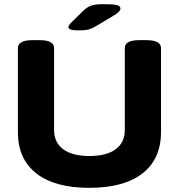

<svg xmlns="http://www.w3.org/2000/svg" viewBox="-20 -895 860 923"><path d="M409 8Q243 8 154.5 -61.5Q66 -131 66 -260V-664Q66 -682 83 -692Q100 -702 137 -702H170Q207 -702 223.5 -692Q240 -682 240 -664V-270Q240 -210 284 -177.5Q328 -145 409 -145Q492 -145 536 -177.5Q580 -210 580 -270V-664Q580 -682 596.5 -692Q613 -702 650 -702H683Q720 -702 737 -692Q754 -682 754 -664V-260Q754 -131 665 -61.5Q576 8 409 8ZM358 -749Q329 -749 319 -753.5Q309 -758 309 -764Q309 -768 312 -773.5Q315 -779 324 -788L382 -845Q398 -860 417 -867.5Q436 -875 478 -875Q520 -875 539.5 -871Q559 -867 559 -854Q559 -847 552 -839Q545 -831 528 -821L441 -769Q425 -759 408.5 -754Q392 -749 358 -749Z"/></svg>

Font: Asap Expanded ExtraBold
Style: Regular
Weight: 800
Width: 7
Designer: Pablo Cosgaya
Foundry: Omnibus-Type
Version: Version 3.001; ttfautohint (v1.8.4.7-5d5b)